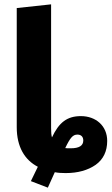

<svg xmlns="http://www.w3.org/2000/svg" viewBox="-20 -779 513 883"><path d="M352 -245C289 -245 251 -216 219 -147C216 -157 215 -171 215 -190V-759L57 -742V-194C57 -103 94 -43 154 -12L122 54L200 84L232 13C247 16 264 17 282 17C338 17 384 4 420 -21C455 -46 473 -83 473 -131C473 -200 421 -245 352 -245ZM305 -97C293 -97 285 -97 280 -98C303 -146 315 -160 336 -160C353 -160 363 -150 363 -133C363 -109 344 -97 305 -97Z"/></svg>

Font: Fira Sans
Style: Bold
Weight: 700
Designer: Carrois Corporate & Edenspiekermann AG
Foundry: Carrois Corporate GbR & Edenspiekermann AG
Version: Version 4.203